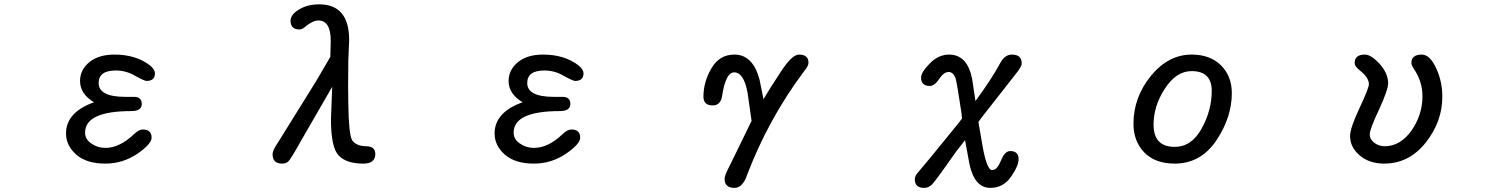

<svg xmlns="http://www.w3.org/2000/svg" viewBox="-20 -742 7040 896"><path d="M335.9 -20.5Q288.1 -62.5 288.1 -119.1Q288.1 -214.8 410.2 -261.7L418.9 -264.6Q353.5 -303.7 353.5 -364.3Q353.5 -417 398.4 -453.1Q441.4 -487.3 514.6 -487.3Q615.2 -487.3 681.6 -435.5Q703.1 -416 703.1 -400.4Q703.1 -364.3 664.1 -364.3Q654.3 -364.3 611.3 -387.7Q569.3 -413.1 520.5 -413.1Q440.4 -413.1 440.4 -354.5Q440.4 -290 565.4 -290H605.5Q641.6 -290 641.6 -256.8Q641.6 -223.6 592.8 -223.6Q377 -223.6 377 -123Q377 -91.8 406.2 -72.3Q435.5 -51.8 471.7 -51.8Q538.1 -51.8 605.5 -116.2Q627.9 -137.7 646.5 -137.7Q687.5 -137.7 687.5 -99.6Q687.5 -70.3 621.1 -24.4Q552.7 21.5 471.7 21.5Q383.8 21.5 335.9 -20.5Z M1252 -22.5Q1252 -40 1277.3 -77.1L1457 -366.2L1521.5 -476.6L1523.4 -550.8Q1523.4 -646.5 1465.8 -646.5Q1438.5 -646.5 1399.4 -613.3Q1389.6 -604.5 1377 -604.5Q1335.9 -604.5 1335.9 -645.5Q1335.9 -673.8 1376 -698.2Q1416 -721.7 1469.7 -721.7Q1609.4 -721.7 1609.4 -554.7L1605.5 -460.9L1604.5 -338.9L1605.5 -255.9Q1607.4 -117.2 1623 -87.9Q1642.6 -59.6 1690.4 -59.6Q1731.4 -58.6 1731.4 -23.4Q1731.4 21.5 1675.8 21.5Q1595.7 21.5 1560.5 -16.6Q1524.4 -53.7 1524.4 -186.5L1530.3 -336.9L1388.7 -91.8Q1335.9 2.9 1325.2 11.7Q1314.5 21.5 1296.9 21.5Q1252 21.5 1252 -22.5Z M2335.9 -20.5Q2288.1 -62.5 2288.1 -119.1Q2288.1 -214.8 2410.2 -261.7L2418.9 -264.6Q2353.5 -303.7 2353.5 -364.3Q2353.5 -417 2398.4 -453.1Q2441.4 -487.3 2514.6 -487.3Q2615.2 -487.3 2681.6 -435.5Q2703.1 -416 2703.1 -400.4Q2703.1 -364.3 2664.1 -364.3Q2654.3 -364.3 2611.3 -387.7Q2569.3 -413.1 2520.5 -413.1Q2440.4 -413.1 2440.4 -354.5Q2440.4 -290 2565.4 -290H2605.5Q2641.6 -290 2641.6 -256.8Q2641.6 -223.6 2592.8 -223.6Q2377 -223.6 2377 -123Q2377 -91.8 2406.2 -72.3Q2435.5 -51.8 2471.7 -51.8Q2538.1 -51.8 2605.5 -116.2Q2627.9 -137.7 2646.5 -137.7Q2687.5 -137.7 2687.5 -99.6Q2687.5 -70.3 2621.1 -24.4Q2552.7 21.5 2471.7 21.5Q2383.8 21.5 2335.9 -20.5Z M3361.3 91.8Q3361.3 76.2 3387.7 26.4L3487.3 -177.7L3468.8 -308.6Q3451.2 -404.3 3406.2 -404.3Q3367.2 -404.3 3350.6 -298.8Q3344.7 -250 3305.7 -250Q3262.7 -250 3262.7 -291Q3262.7 -359.4 3299.8 -422.9Q3336.9 -487.3 3407.2 -487.3Q3493.2 -487.3 3524.4 -371.1L3543 -279.3Q3569.3 -324.2 3627 -412.1Q3676.8 -487.3 3709 -487.3Q3752.9 -487.3 3752.9 -449.2Q3752.9 -433.6 3731.4 -408.2Q3566.4 -187.5 3466.8 73.2Q3446.3 134.8 3407.2 134.8Q3361.3 134.8 3361.3 91.8Z M4249 94.7Q4249 78.1 4266.6 59.6Q4301.8 19.5 4433.6 -143.6L4458 -173.8L4469.7 -189.5L4466.8 -214.8Q4446.3 -352.5 4439.5 -377Q4427.7 -406.2 4407.2 -406.2Q4384.8 -406.2 4363.3 -374Q4340.8 -340.8 4319.3 -340.8Q4278.3 -340.8 4278.3 -379.9Q4278.3 -405.3 4320.3 -447.3Q4360.4 -487.3 4409.2 -487.3Q4494.1 -487.3 4516.6 -374L4532.2 -270.5Q4609.4 -376 4647.5 -447.3Q4668.9 -487.3 4702.1 -487.3Q4748 -487.3 4748 -446.3Q4748 -430.7 4720.7 -397.5L4561.5 -194.3L4545.9 -172.9L4565.4 -59.6Q4575.2 -4.9 4586.4 23.4Q4597.7 51.8 4609.4 51.8Q4622.1 51.8 4631.8 41Q4641.6 30.3 4651.4 6.8Q4668.9 -37.1 4694.3 -37.1Q4733.4 -37.1 4733.4 1Q4733.4 32.2 4697.3 84Q4661.1 134.8 4601.6 134.8Q4527.3 134.8 4503.9 22.5L4483.4 -88.9L4481.4 -85L4442.4 -35.2Q4354.5 90.8 4330.1 118.2Q4313.5 134.8 4293 134.8Q4249 134.8 4249 94.7Z M5318.4 -32.2Q5269.5 -84 5269.5 -165Q5269.5 -287.1 5350.6 -387.7Q5432.6 -487.3 5541 -487.3Q5627 -487.3 5677.7 -437.5Q5728.5 -386.7 5728.5 -307.6Q5728.5 -195.3 5657.2 -87.9Q5584 21.5 5461.9 21.5Q5369.1 21.5 5318.4 -32.2ZM5587.9 -142.6Q5634.8 -227.5 5634.8 -317.4Q5634.8 -410.2 5541 -410.2Q5468.8 -410.2 5416 -328.1Q5363.3 -248 5363.3 -160.2Q5363.3 -56.6 5461.9 -56.6Q5541 -56.6 5587.9 -142.6Z M6324.2 -17.6Q6280.3 -55.7 6280.3 -107.4Q6280.3 -143.6 6324.2 -237.3Q6368.2 -330.1 6368.2 -349.6Q6368.2 -379.9 6325.2 -414.1Q6301.8 -431.6 6301.8 -448.2Q6301.8 -487.3 6349.6 -487.3Q6377.9 -487.3 6418 -444.3Q6458 -399.4 6458 -353.5Q6458 -323.2 6415 -229.5Q6372.1 -139.6 6372.1 -114.3Q6372.1 -92.8 6392.6 -76.2Q6414.1 -59.6 6442.4 -59.6Q6513.7 -59.6 6566.4 -131.8Q6618.2 -206.1 6618.2 -293Q6618.2 -360.4 6579.1 -418.9Q6566.4 -438.5 6566.4 -448.2Q6566.4 -487.3 6615.2 -487.3Q6652.3 -487.3 6681.6 -424.8Q6710.9 -362.3 6710.9 -291Q6710.9 -174.8 6633.8 -77.1Q6555.7 21.5 6439.5 21.5Q6369.1 21.5 6324.2 -17.6Z"/></svg>

Font: YuPearl-Regular
Style: Regular
Weight: 400
Designer: Max Yao
Foundry: Max-Everyday
Version: Version 1.011; ttfautohint (v1.8.3)